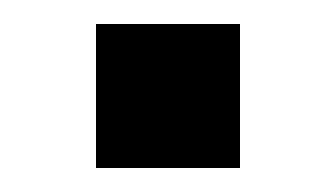

<svg xmlns="http://www.w3.org/2000/svg" viewBox="-20 -140 280 160"><path d="M60 -120H180V0H60Z"/></svg>

Font: SOV_raksil
Style: Book
Weight: 400
Version: Version 1.00